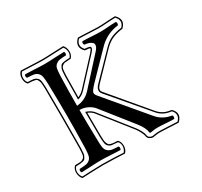

<svg xmlns="http://www.w3.org/2000/svg" viewBox="-148 -878 1167 1111"><g transform="rotate(-30 435.0 -322.5)"><path d="M291 -109Q291 -77 294.5 -60Q298 -43 309.5 -33.5Q321 -24 334.5 -21.5Q348 -19 378 -18Q382 -14 382 -7Q382 0 378 5Q356 5 316 2.5Q276 0 249 0Q221 0 180 2.5Q139 5 119 5Q114 0 114 -7Q114 -14 119 -18Q148 -19 162 -21.5Q176 -24 187 -33.5Q198 -43 201.5 -60Q205 -77 206 -109Q209 -234 209 -321Q209 -412 206 -536Q205 -568 201.5 -585Q198 -602 187 -611.5Q176 -621 162 -623.5Q148 -626 119 -627Q114 -632 114 -639Q114 -646 119 -650Q140 -650 180 -647.5Q220 -645 248 -645Q275 -645 316 -647.5Q357 -650 378 -650Q382 -646 382 -639Q382 -632 378 -627Q348 -626 334.5 -623.5Q321 -621 309.5 -611.5Q298 -602 295 -585Q292 -568 291 -536Q288 -441 288 -342Q343 -346 380 -386L540 -562Q554 -578 556 -590.5Q558 -603 549.5 -610.5Q541 -618 529 -622Q517 -626 502 -627Q497 -632 497 -639Q497 -646 502 -650Q523 -650 560.5 -647.5Q598 -645 620 -645Q640 -645 671 -647.5Q702 -650 725 -650Q729 -646 729 -639Q729 -632 725 -627Q644 -617 589 -558L442 -407Q407 -371 407 -358Q407 -348 420 -333L639 -73Q676 -27 737 -18Q741 -14 741 -7Q741 0 737 5Q714 5 680 2.5Q646 0 626 0Q609 0 597 2.5Q585 5 578 5Q573 5 573 -1Q569 -33 537 -73L380 -271Q364 -291 339 -302.5Q314 -314 288 -314Q288 -230 291 -109ZM311 -288Q344 -278 361 -257L518 -59Q529 -45 539 -26Q549 -7 550 2Q551 16 560 22Q569 28 578 28H579Q588 27 598.5 25Q609 23 626 23Q643 23 676.5 25Q710 27 736 28H746Q779 -7 747 -40L740 -41Q688 -48 656 -88L447 -334Q427 -359 458 -391L605 -542Q635 -574 665 -587Q695 -600 735 -605Q767 -639 734 -673Q714 -673 678 -670.5Q642 -668 620 -668Q600 -668 559 -670.5Q518 -673 492 -673Q459 -639 491 -605Q492 -605 496 -605Q500 -605 503 -604.5Q506 -604 510.5 -603.5Q515 -603 518 -602Q521 -601 523.5 -600Q526 -599 527.5 -596.5Q529 -594 529 -591Q529 -582 511 -562L362 -401Q340 -377 311 -370Q311 -432 313 -525Q314 -545 315 -557.5Q316 -570 321 -579Q326 -588 329 -592.5Q332 -597 343.5 -599.5Q355 -602 362 -602.5Q369 -603 389 -604Q402 -619 400.5 -639Q399 -659 387 -673Q371 -673 323.5 -670.5Q276 -668 250 -668Q223 -668 172.5 -670.5Q122 -673 111 -673Q97 -656 97.5 -636Q98 -616 109 -604Q137 -603 148.5 -601Q160 -599 169.5 -590.5Q179 -582 181.5 -568Q184 -554 185 -525Q186 -484 186 -321Q186 -161 185 -120Q184 -100 183 -87.5Q182 -75 177 -66Q172 -57 169 -52.5Q166 -48 154 -45.5Q142 -43 135 -42.5Q128 -42 108 -41Q95 -26 96.5 -6Q98 14 110 28Q126 27 173.5 25Q221 23 247 23Q275 23 325 25Q375 27 386 28Q400 11 400 -9Q400 -29 388 -41Q360 -43 348.5 -44.5Q337 -46 327.5 -54.5Q318 -63 315.5 -77Q313 -91 312 -120Q311 -199 311 -288ZM319 -381Q341 -390 357 -407L505 -567Q521 -585 521 -591Q519 -595 489 -597H488L486 -598Q446 -639 488 -680L489 -681H491Q517 -681 559 -678.5Q601 -676 620 -676Q642 -676 677.5 -678.5Q713 -681 735 -681H737L738 -680Q780 -639 740 -599L739 -598L738 -597Q698 -592 669 -579.5Q640 -567 611 -537L464 -385Q438 -358 454 -340L662 -93Q693 -55 741 -49L751 -47L752 -46Q792 -6 750 35L749 36H736Q709 35 676 33Q643 31 626 31Q610 31 600 33Q590 35 579 36H578Q567 36 555.5 28.5Q544 21 542 3Q541 -4 531.5 -22.5Q522 -41 512 -54L355 -252Q342 -268 319 -277Q319 -202 320 -123Q321 -103 321.5 -92.5Q322 -82 326 -73Q330 -64 332.5 -60.5Q335 -57 345.5 -54Q356 -51 363.5 -50.5Q371 -50 391 -49Q407 -34 407 -7.5Q407 19 390 36Q377 35 326 33Q275 31 247 31Q221 31 172 33Q123 35 106 36Q91 20 89.5 -5.5Q88 -31 105 -49Q107 -49 113 -50Q137 -50 146 -51.5Q155 -53 163.5 -60.5Q172 -68 174 -81.5Q176 -95 177 -123Q178 -165 178 -321Q178 -481 177 -522Q176 -542 175.5 -552.5Q175 -563 171 -572.5Q167 -582 164.5 -585.5Q162 -589 151.5 -591.5Q141 -594 133.5 -594.5Q126 -595 105 -596Q90 -611 90 -637.5Q90 -664 107 -681Q121 -681 172 -678.5Q223 -676 250 -676Q276 -676 324.5 -678.5Q373 -681 391 -681Q406 -665 407.5 -639.5Q409 -614 392 -596Q390 -596 384 -596Q360 -595 351.5 -593.5Q343 -592 334.5 -584.5Q326 -577 324 -563.5Q322 -550 321 -522Q319 -429 319 -381Z"/></g></svg>

Font: Linux Libertine Initials O
Style: Initials
Weight: 400
Designer: Philipp H. Poll
Foundry: Philipp H. Poll
Version: Version 5.0.6